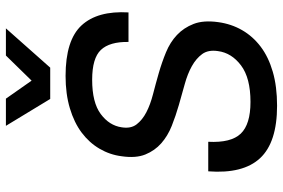

<svg xmlns="http://www.w3.org/2000/svg" viewBox="-174 -776 958 650"><g transform="rotate(-90 305.0 -451.0)"><path d="M272 8Q148 8 94.5 -49.5Q41 -107 50 -225H150Q146 -148 177.5 -115Q209 -82 285 -82Q366 -82 408.5 -114Q451 -146 457 -192Q462 -225 447 -245.5Q432 -266 406 -280.5Q380 -295 345.5 -304.5Q311 -314 274.5 -324.5Q238 -335 204 -348.5Q170 -362 145 -384Q120 -406 107 -438Q94 -470 101 -518Q106 -558 126.5 -593Q147 -628 181 -653.5Q215 -679 263.5 -693.5Q312 -708 373 -708Q494 -708 544 -654Q594 -600 588 -495H488Q489 -559 461 -588.5Q433 -618 360 -618Q283 -618 244 -589Q205 -560 199 -518Q194 -487 209 -467.5Q224 -448 250 -434.5Q276 -421 311 -412Q346 -403 382.5 -392.5Q419 -382 453 -368Q487 -354 511.5 -331Q536 -308 549 -274.5Q562 -241 555 -191Q549 -147 528 -110.5Q507 -74 472 -47.5Q437 -21 387 -6.5Q337 8 272 8ZM204 -910H296L357 -823L442 -910H534L401 -760H295Z"/></g></svg>

Font: Retni Sans Medium
Style: Italic
Weight: 500
Italic angle: -8°
Designer: Vitaly Kuzmin
Foundry: ParaType Ltd.
Version: Version 1.00;June 10, 2019;FontCreator 11.5.0.2425 64-bit; t